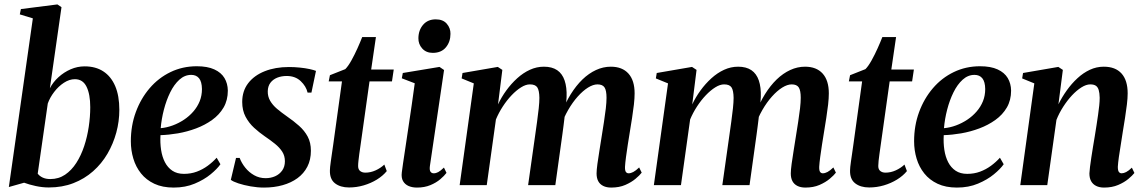

<svg xmlns="http://www.w3.org/2000/svg" viewBox="-20 -837 5172 868"><path d="M205.5 -438Q220 -466 244.5 -488.2Q269 -510.5 299.5 -523.8Q330 -537 362.5 -537Q412.5 -537 447.2 -514.2Q482 -491.5 500.8 -447.8Q519.5 -404 519.5 -340.5Q519.5 -288.5 505.8 -237.8Q492 -187 465.8 -142Q439.5 -97 400.8 -62.8Q362 -28.5 311.8 -9Q261.5 10.5 200.5 10.5Q171.5 10.5 141.5 4Q111.5 -2.5 89 -11L20 8.5L128.5 -754L69.5 -772L74.5 -796L239.5 -817L258 -804.5ZM150.5 -52Q158 -41.5 172.5 -34.5Q187 -27.5 207.5 -27.5Q245 -27.5 274.2 -47.2Q303.5 -67 325 -100.5Q346.5 -134 360.5 -176.2Q374.5 -218.5 381.2 -264Q388 -309.5 388 -352.5Q388 -411 371.2 -445Q354.5 -479 318.5 -479Q293.5 -479 268.8 -462.8Q244 -446.5 224.8 -421.2Q205.5 -396 196 -369Z M976.5 -94.5Q962 -73.5 932.2 -49Q902.5 -24.5 860.2 -6.8Q818 11 765 11Q714.5 11 677.8 -6.2Q641 -23.5 617.5 -53Q594 -82.5 582.8 -120Q571.5 -157.5 571.5 -198.5Q571.5 -269 594 -330.2Q616.5 -391.5 656.5 -438.2Q696.5 -485 751 -511.2Q805.5 -537.5 869.5 -537.5Q918 -537.5 949 -523.2Q980 -509 994.8 -484.2Q1009.5 -459.5 1010 -427.5Q1010 -384 990.8 -351Q971.5 -318 939 -294.8Q906.5 -271.5 866.5 -256.5Q826.5 -241.5 784.5 -234.2Q742.5 -227 705.5 -226Q703.5 -191.5 708.2 -159.8Q713 -128 725.5 -103.8Q738 -79.5 759.2 -65.2Q780.5 -51 811.5 -51Q843 -51 869.8 -61Q896.5 -71 919 -87.5Q941.5 -104 959.5 -124ZM844.5 -498.5Q815 -498.5 791 -476.8Q767 -455 749.5 -419.5Q732 -384 721 -341.5Q710 -299 706.5 -257.5Q734 -260 761 -270Q788 -280 811.8 -295.8Q835.5 -311.5 854 -332.8Q872.5 -354 882.8 -379.5Q893 -405 893 -434.5Q892.5 -467.5 880 -483Q867.5 -498.5 844.5 -498.5Z M1388 -418.5H1370.5Q1364 -447 1339.5 -470.2Q1315 -493.5 1276 -493.5Q1252.5 -493.5 1233.2 -485.8Q1214 -478 1202.5 -462.8Q1191 -447.5 1190.5 -424.5Q1190 -401 1201.2 -381.5Q1212.5 -362 1232.2 -345.2Q1252 -328.5 1277 -311Q1307.5 -290 1332 -268.2Q1356.5 -246.5 1371 -219.5Q1385.5 -192.5 1385.5 -155.5Q1385.5 -114.5 1369.5 -83.5Q1353.5 -52.5 1324.8 -31.5Q1296 -10.5 1257.5 0.2Q1219 11 1173.5 11Q1144 11 1113 5.5Q1082 0 1057.8 -8Q1033.5 -16 1023.5 -24L1047 -123H1063.5Q1072 -100 1088.8 -79Q1105.5 -58 1129 -44.8Q1152.5 -31.5 1181 -31.5Q1204 -31.5 1223.8 -40.2Q1243.5 -49 1255.8 -66.2Q1268 -83.5 1268 -108Q1268 -132.5 1256 -151.2Q1244 -170 1223.2 -186.8Q1202.5 -203.5 1176 -221.5Q1152 -238 1128.8 -259.2Q1105.5 -280.5 1090.2 -309.2Q1075 -338 1075 -376Q1075 -425.5 1102 -460.8Q1129 -496 1176.8 -515Q1224.5 -534 1286 -534Q1310.5 -534 1335.2 -531.5Q1360 -529 1379.5 -524.8Q1399 -520.5 1408.5 -516.5Z M1610 -181Q1606.5 -158 1604.2 -140.5Q1602 -123 1600.5 -110Q1599 -97 1599 -86.5Q1599 -71 1608.2 -63.8Q1617.5 -56.5 1631.5 -56.5Q1655.5 -56.5 1678 -66.8Q1700.5 -77 1717.5 -93L1728.5 -63.5Q1711 -42 1683.8 -25.2Q1656.5 -8.5 1624.2 1Q1592 10.5 1558 10.5Q1518.5 10.5 1494.2 -8.5Q1470 -27.5 1471.5 -68Q1471.5 -73.5 1472.5 -83.2Q1473.5 -93 1475.5 -107Q1477.5 -121 1480.2 -140Q1483 -159 1486.5 -183.5L1526 -469H1466L1471.5 -497L1541 -524.5Q1554 -537.5 1568.5 -563.5Q1583 -589.5 1596 -618.5Q1609 -647.5 1617.5 -669.5H1679.5L1658 -522.5H1760L1752 -469H1650.5Z M1865 11Q1843.5 11 1827 3.8Q1810.5 -3.5 1802 -18.5Q1793.5 -33.5 1796.5 -57.5Q1798 -70 1802.2 -99.2Q1806.5 -128.5 1812.8 -169.8Q1819 -211 1826.2 -259.8Q1833.5 -308.5 1841 -360Q1848.5 -411.5 1855 -460.5L1796.5 -483L1801 -507L1967 -534.5L1987.5 -520.5L1923.5 -86.5Q1921 -68 1926.2 -60.8Q1931.5 -53.5 1940.5 -53.5Q1951 -53.5 1961.2 -59Q1971.5 -64.5 1987 -79.5L1998.5 -55.5Q1988.5 -42 1970.2 -26.5Q1952 -11 1925.5 0Q1899 11 1865 11ZM1936.5 -598Q1906.5 -598 1888.8 -617.8Q1871 -637.5 1871.5 -664.5Q1872 -701 1893 -725.2Q1914 -749.5 1950 -749.5Q1983 -749.5 2000 -729.5Q2017 -709.5 2016.5 -684Q2016.5 -648 1995.8 -623Q1975 -598 1936.5 -598Z M2251 -521 2231.5 -365Q2247 -398 2269 -428.2Q2291 -458.5 2318 -483Q2345 -507.5 2375.5 -521.5Q2406 -535.5 2439 -535.5Q2475.5 -535.5 2498.8 -519.8Q2522 -504 2532.5 -473.2Q2543 -442.5 2541.5 -398.5Q2541.5 -391 2540.2 -379.2Q2539 -367.5 2537.2 -353.8Q2535.5 -340 2533 -326.5L2518 -323.5Q2536 -372 2560.2 -411Q2584.5 -450 2613.2 -477.8Q2642 -505.5 2674.5 -520.5Q2707 -535.5 2741.5 -535.5Q2793 -535.5 2821 -504.5Q2849 -473.5 2849 -415Q2849 -393.5 2845.8 -364.5Q2842.5 -335.5 2837.5 -303.8Q2832.5 -272 2827.5 -241.5Q2823 -213.5 2818.2 -183.5Q2813.5 -153.5 2810 -127Q2806.5 -100.5 2805.5 -83Q2805 -66 2809.5 -59.8Q2814 -53.5 2822 -53.5Q2831.5 -53.5 2843 -59.5Q2854.5 -65.5 2869.5 -80L2881 -56.5Q2872 -44.5 2853.2 -28.8Q2834.5 -13 2807 -1Q2779.5 11 2743 11Q2722 11 2707 3.5Q2692 -4 2684.5 -18Q2677 -32 2677 -53Q2677 -67.5 2680.8 -96Q2684.5 -124.5 2690.2 -158.2Q2696 -192 2700.5 -223Q2705.5 -254.5 2710.5 -286.5Q2715.5 -318.5 2718.8 -346.8Q2722 -375 2722 -395Q2722 -428 2713 -441.8Q2704 -455.5 2681 -455.5Q2661.5 -455.5 2638.2 -441Q2615 -426.5 2591.8 -400.5Q2568.5 -374.5 2548.5 -339.8Q2528.5 -305 2514.5 -264L2535.5 -341.5Q2534 -322.5 2532 -304.2Q2530 -286 2527.5 -267.8Q2525 -249.5 2522.5 -230L2490.5 0H2367.5L2399 -222.5Q2403.5 -254.5 2408 -286.8Q2412.5 -319 2415.5 -347.2Q2418.5 -375.5 2418.5 -394.5Q2418 -428.5 2409 -442Q2400 -455.5 2375.5 -455.5Q2357 -455.5 2335.8 -442.2Q2314.5 -429 2293 -406.5Q2271.5 -384 2253 -355.5Q2234.5 -327 2222 -297L2180.5 0H2058L2122 -460L2067 -482.5L2071 -507L2230.5 -534.5Z M3129 -521 3109.5 -365Q3125 -398 3147 -428.2Q3169 -458.5 3196 -483Q3223 -507.5 3253.5 -521.5Q3284 -535.5 3317 -535.5Q3353.5 -535.5 3376.8 -519.8Q3400 -504 3410.5 -473.2Q3421 -442.5 3419.5 -398.5Q3419.5 -391 3418.2 -379.2Q3417 -367.5 3415.2 -353.8Q3413.5 -340 3411 -326.5L3396 -323.5Q3414 -372 3438.2 -411Q3462.5 -450 3491.2 -477.8Q3520 -505.5 3552.5 -520.5Q3585 -535.5 3619.5 -535.5Q3671 -535.5 3699 -504.5Q3727 -473.5 3727 -415Q3727 -393.5 3723.8 -364.5Q3720.5 -335.5 3715.5 -303.8Q3710.5 -272 3705.5 -241.5Q3701 -213.5 3696.2 -183.5Q3691.5 -153.5 3688 -127Q3684.5 -100.5 3683.5 -83Q3683 -66 3687.5 -59.8Q3692 -53.5 3700 -53.5Q3709.5 -53.5 3721 -59.5Q3732.5 -65.5 3747.5 -80L3759 -56.5Q3750 -44.5 3731.2 -28.8Q3712.5 -13 3685 -1Q3657.5 11 3621 11Q3600 11 3585 3.5Q3570 -4 3562.5 -18Q3555 -32 3555 -53Q3555 -67.5 3558.8 -96Q3562.5 -124.5 3568.2 -158.2Q3574 -192 3578.5 -223Q3583.5 -254.5 3588.5 -286.5Q3593.5 -318.5 3596.8 -346.8Q3600 -375 3600 -395Q3600 -428 3591 -441.8Q3582 -455.5 3559 -455.5Q3539.5 -455.5 3516.2 -441Q3493 -426.5 3469.8 -400.5Q3446.5 -374.5 3426.5 -339.8Q3406.5 -305 3392.5 -264L3413.5 -341.5Q3412 -322.5 3410 -304.2Q3408 -286 3405.5 -267.8Q3403 -249.5 3400.5 -230L3368.5 0H3245.5L3277 -222.5Q3281.5 -254.5 3286 -286.8Q3290.5 -319 3293.5 -347.2Q3296.5 -375.5 3296.5 -394.5Q3296 -428.5 3287 -442Q3278 -455.5 3253.5 -455.5Q3235 -455.5 3213.8 -442.2Q3192.5 -429 3171 -406.5Q3149.5 -384 3131 -355.5Q3112.5 -327 3100 -297L3058.5 0H2936L3000 -460L2945 -482.5L2949 -507L3108.5 -534.5Z M3961.5 -181Q3958 -158 3955.8 -140.5Q3953.5 -123 3952 -110Q3950.5 -97 3950.5 -86.5Q3950.5 -71 3959.8 -63.8Q3969 -56.5 3983 -56.5Q4007 -56.5 4029.5 -66.8Q4052 -77 4069 -93L4080 -63.5Q4062.5 -42 4035.2 -25.2Q4008 -8.5 3975.8 1Q3943.5 10.5 3909.5 10.5Q3870 10.5 3845.8 -8.5Q3821.5 -27.5 3823 -68Q3823 -73.5 3824 -83.2Q3825 -93 3827 -107Q3829 -121 3831.8 -140Q3834.5 -159 3838 -183.5L3877.5 -469H3817.5L3823 -497L3892.5 -524.5Q3905.5 -537.5 3920 -563.5Q3934.5 -589.5 3947.5 -618.5Q3960.5 -647.5 3969 -669.5H4031L4009.5 -522.5H4111.5L4103.5 -469H4002Z M4517.5 -94.5Q4503 -73.5 4473.2 -49Q4443.5 -24.5 4401.2 -6.8Q4359 11 4306 11Q4255.5 11 4218.8 -6.2Q4182 -23.5 4158.5 -53Q4135 -82.5 4123.8 -120Q4112.5 -157.5 4112.5 -198.5Q4112.5 -269 4135 -330.2Q4157.5 -391.5 4197.5 -438.2Q4237.5 -485 4292 -511.2Q4346.5 -537.5 4410.5 -537.5Q4459 -537.5 4490 -523.2Q4521 -509 4535.8 -484.2Q4550.5 -459.5 4551 -427.5Q4551 -384 4531.8 -351Q4512.5 -318 4480 -294.8Q4447.5 -271.5 4407.5 -256.5Q4367.5 -241.5 4325.5 -234.2Q4283.5 -227 4246.5 -226Q4244.5 -191.5 4249.2 -159.8Q4254 -128 4266.5 -103.8Q4279 -79.5 4300.2 -65.2Q4321.5 -51 4352.5 -51Q4384 -51 4410.8 -61Q4437.5 -71 4460 -87.5Q4482.5 -104 4500.5 -124ZM4385.5 -498.5Q4356 -498.5 4332 -476.8Q4308 -455 4290.5 -419.5Q4273 -384 4262 -341.5Q4251 -299 4247.5 -257.5Q4275 -260 4302 -270Q4329 -280 4352.8 -295.8Q4376.5 -311.5 4395 -332.8Q4413.5 -354 4423.8 -379.5Q4434 -405 4434 -434.5Q4433.5 -467.5 4421 -483Q4408.5 -498.5 4385.5 -498.5Z M4765 -365.5Q4781 -398 4802.8 -428.5Q4824.5 -459 4850.8 -483.2Q4877 -507.5 4907 -521.5Q4937 -535.5 4970 -535.5Q5022.5 -535.5 5050.2 -504.8Q5078 -474 5078 -415Q5078 -393.5 5074.5 -364.5Q5071 -335.5 5066 -303.5Q5061 -271.5 5056 -241.5Q5052 -214 5047 -183.8Q5042 -153.5 5038.2 -127Q5034.5 -100.5 5033.5 -83Q5033.5 -66 5038.2 -59.8Q5043 -53.5 5050.5 -53.5Q5060 -53.5 5071.2 -59.2Q5082.5 -65 5097 -79L5108.5 -55Q5099.5 -43.5 5081 -28Q5062.5 -12.5 5035 -0.8Q5007.5 11 4971 11Q4950.5 11 4935.5 3.5Q4920.5 -4 4912.8 -18Q4905 -32 4905 -53Q4905.5 -64 4907.8 -83Q4910 -102 4913.8 -125.8Q4917.5 -149.5 4921.5 -174.5Q4925.5 -199.5 4929.5 -222.5Q4933.5 -246.5 4937.2 -270.8Q4941 -295 4944.2 -317.8Q4947.5 -340.5 4949.5 -360.2Q4951.5 -380 4951.5 -395Q4951 -417 4947 -430.2Q4943 -443.5 4934 -449.5Q4925 -455.5 4909 -455.5Q4890.5 -455.5 4869 -442Q4847.5 -428.5 4826.2 -405.8Q4805 -383 4786.5 -354.2Q4768 -325.5 4756 -295L4714.5 0H4592.5L4656 -460L4601 -482.5L4605 -507L4764.5 -534.5L4785 -521Z"/></svg>

Font: Merriweather 96pt SemiBold
Style: Italic
Weight: 600
Italic angle: -7.8°
Version: Version 2.101